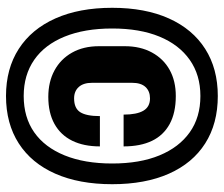

<svg xmlns="http://www.w3.org/2000/svg" viewBox="-73 -663 746 640"><g transform="rotate(90 300.0 -343.0)"><path d="M303 -131Q253 -131 215 -151.5Q177 -172 155.5 -210Q134 -248 134 -300V-386Q134 -438 155 -476.5Q176 -515 213 -535.5Q250 -556 300 -556Q356 -556 393.5 -535.5Q431 -515 449.5 -476.5Q468 -438 468 -382H362Q362 -426 349 -448Q336 -470 308 -470Q284 -470 270 -455Q256 -440 256 -410V-277Q256 -248 270 -232.5Q284 -217 308 -217Q341 -217 354 -237.5Q367 -258 367 -303H468Q468 -249 449 -210.5Q430 -172 393 -151.5Q356 -131 303 -131ZM300 10Q209 10 143 -32.5Q77 -75 41.5 -154.5Q6 -234 6 -344Q6 -454 41.5 -533Q77 -612 143 -654Q209 -696 300 -696Q392 -696 458 -654Q524 -612 559 -533Q594 -454 594 -344Q594 -234 559 -154.5Q524 -75 458 -32.5Q392 10 300 10ZM300 -49Q371 -49 421 -84Q471 -119 498 -185.5Q525 -252 525 -344Q525 -436 498 -501.5Q471 -567 421 -602.5Q371 -638 300 -638Q230 -638 179.5 -602.5Q129 -567 102 -501.5Q75 -436 75 -344Q75 -252 102 -185.5Q129 -119 179.5 -84Q230 -49 300 -49Z"/></g></svg>

Font: Chivo Mono ExtraBold
Style: Regular
Weight: 800
Monospace: yes
Designer: Hector Gatti
Foundry: Omnibus-Type
Version: Version 1.008